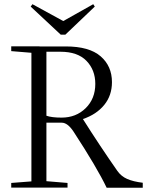

<svg xmlns="http://www.w3.org/2000/svg" viewBox="-20 -881 709 901"><path d="M265.1 -718.3 124 -850.1 132.3 -861.3 276.9 -782.2 417.5 -861.3 424.8 -850.1 286.6 -718.3ZM32.7 -0.5V-22.5L127.4 -29.8V-633.3L32.7 -641.1V-663.6H165.5V-663.1H288.6Q398.9 -663.1 452.1 -616.9Q505.4 -570.8 505.4 -495.6Q505.4 -433.1 469.2 -388.7Q433.1 -344.2 369.1 -322.3Q448.7 -196.3 530.3 -79.6Q548.3 -53.7 576.7 -41.3Q605 -28.8 649.9 -23.4V0H480.5Q435.5 -94.2 325.2 -263.2Q297.4 -305.2 270 -305.2H197.8V-30.8L296.9 -22.5V-0.5ZM197.8 -638.2V-337.9Q222.7 -329.1 269 -329.1Q336.9 -329.1 382.1 -373.5Q427.2 -418 427.2 -487.3Q427.2 -552.7 385.7 -595.5Q344.2 -638.2 263.7 -638.2Z"/></svg>

Font: Elstob Light
Style: Regular
Weight: 300
Designer: Peter S. Baker
Version: Version 1.015